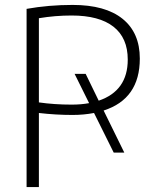

<svg xmlns="http://www.w3.org/2000/svg" viewBox="-20 -760 626 780"><path d="M485 -140H442L362 -301Q320 -293 275 -293Q207 -293 138 -301V0H88V-724Q178 -740 275 -740Q408 -740 478 -683.5Q548 -627 548 -522Q548 -358 401 -311ZM342 -341 283 -460H328L381 -351Q499 -391 499 -518Q499 -606 441 -651.5Q383 -697 271 -697Q204 -697 138 -686V-344Q201 -335 271 -335Q310 -335 342 -341Z"/></svg>

Font: M PLUS 1p Light
Style: Regular
Weight: 300
Version: Version 1.061